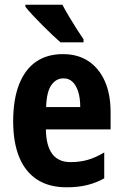

<svg xmlns="http://www.w3.org/2000/svg" viewBox="-20 -786 523 816"><path d="M247 -556Q311 -556 356 -526Q401 -496 425.5 -441Q450 -386 450 -309V-236H175Q176 -167 202 -132Q228 -97 280 -97Q319 -97 352.5 -106.5Q386 -116 423 -138V-28Q389 -9 350.5 0.5Q312 10 263 10Q188 10 137.5 -23Q87 -56 61.5 -118.5Q36 -181 36 -270Q36 -363 61 -427Q86 -491 133 -523.5Q180 -556 247 -556ZM250 -453Q218 -453 198 -424Q178 -395 176 -331H321Q321 -369 312.5 -396Q304 -423 288.5 -438Q273 -453 250 -453ZM245 -766Q256 -745 273 -716.5Q290 -688 306.5 -662Q323 -636 335 -619V-606H237Q223 -618 202.5 -637.5Q182 -657 159.5 -679.5Q137 -702 118 -722.5Q99 -743 88 -757V-766Z"/></svg>

Font: Noto Sans Display Condensed
Style: Bold
Weight: 700
Width: 3
Designer: Monotype Design Team
Foundry: Monotype Imaging Inc.
Version: Version 2.003